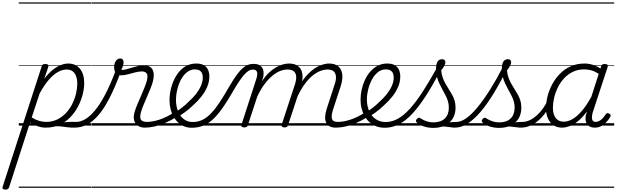

<svg xmlns="http://www.w3.org/2000/svg" viewBox="-157 -1050 5154 1605"><path d="M462 17Q431 17 408 14Q385 11 363 8Q341 5 315.5 5.5Q290 6 255 12L280 -10Q319 -19 346.5 -23.5Q374 -28 395.5 -29.5Q417 -31 436.5 -31Q456 -31 477 -31Q486 -31 489.5 -23.5Q493 -16 491 -7Q489 2 481.5 9.5Q474 17 462 17ZM-112 535Q-126 535 -132.5 528.5Q-139 522 -135 511L191 -494Q195 -506 201 -510.5Q207 -515 221 -515Q238 -515 244 -509.5Q250 -504 247 -492L213 -391Q250 -440 285.5 -467.5Q321 -495 353.5 -507Q386 -519 413 -519Q476 -519 511.5 -475Q547 -431 547 -355Q547 -311 534 -260Q521 -209 495.5 -160Q470 -111 431.5 -71Q393 -31 341.5 -7Q290 17 224 17Q193 17 158.5 5.5Q124 -6 94 -26L-81 516Q-85 526 -91.5 530.5Q-98 535 -112 535ZM108 -68Q144 -47 172.5 -39Q201 -31 228 -31Q281 -31 323 -52Q365 -73 396.5 -107.5Q428 -142 448.5 -184Q469 -226 479 -269.5Q489 -313 489 -351Q489 -387 479 -413.5Q469 -440 449.5 -454.5Q430 -469 399 -469Q365 -469 327 -448Q289 -427 250.5 -382.5Q212 -338 174 -268ZM0 510H609V520H0ZM0 -20H609V0H0ZM0 -505H609V-500H0ZM0 -1030H609V-1020H0Z M466 17Q453 17 449.5 9.5Q446 2 448.5 -7Q451 -16 460 -23.5Q469 -31 481 -31Q516 -31 554.5 -53Q593 -75 634.5 -124Q676 -173 719 -253.5Q762 -334 807 -452Q809 -457 816.5 -458Q824 -459 832.5 -457Q841 -455 845.5 -449.5Q850 -444 847 -435Q800 -310 754.5 -223Q709 -136 662.5 -83.5Q616 -31 567.5 -7Q519 17 466 17ZM612 510H637V520H612ZM612 -20H637V0H612ZM612 -505H637V-500H612ZM612 -1030H637V-1020H612Z M1056 17Q1028 17 1007.5 7.5Q987 -2 975 -20Q963 -38 961.5 -64.5Q960 -91 972 -126Q979 -149 992 -179.5Q1005 -210 1019.5 -243Q1034 -276 1047.5 -309.5Q1061 -343 1070 -373Q1082 -420 1069 -436.5Q1056 -453 1029 -453Q1005 -453 974 -445Q943 -437 911.5 -428.5Q880 -420 851 -420Q833 -420 821 -428.5Q809 -437 803 -452.5Q797 -468 797 -489Q797 -508 803 -524.5Q809 -541 821 -551Q833 -561 848 -561Q863 -561 869.5 -552Q876 -543 876 -529Q876 -517 870.5 -499Q865 -481 857 -466Q874 -464 896.5 -470Q919 -476 944.5 -484Q970 -492 996.5 -498Q1023 -504 1046 -504Q1077 -504 1098 -490.5Q1119 -477 1126 -446.5Q1133 -416 1120 -365Q1112 -337 1098.5 -304.5Q1085 -272 1070.5 -238Q1056 -204 1043 -173Q1030 -142 1023 -118Q1009 -72 1020 -51.5Q1031 -31 1070 -31Q1080 -31 1084.5 -23.5Q1089 -16 1087 -7Q1085 2 1077.5 9.5Q1070 17 1056 17ZM634 510H1202V520H634ZM634 -20H1202V0H634ZM634 -505H1202V-500H634ZM634 -1030H1202V-1020H634Z M1054 17Q1042 17 1038 9.5Q1034 2 1037 -7Q1040 -16 1049 -23.5Q1058 -31 1070 -31Q1120 -31 1179 -51Q1238 -71 1298 -110Q1305 -115 1312 -111.5Q1319 -108 1323 -100.5Q1327 -93 1326 -84.5Q1325 -76 1318 -72Q1270 -42 1223.5 -22Q1177 -2 1134 7.5Q1091 17 1054 17ZM1201 510V520ZM1201 -20V0ZM1201 -505V-500ZM1201 -1030V-1020Z M1296 -105Q1330 -124 1362 -148.5Q1394 -173 1420 -200Q1455 -231 1481 -264Q1507 -297 1522.5 -332Q1538 -367 1538 -402Q1538 -435 1522 -452.5Q1506 -470 1472 -470Q1462 -470 1457.5 -477Q1453 -484 1454.5 -494Q1456 -504 1463.5 -511.5Q1471 -519 1484 -519Q1523 -519 1547 -505Q1571 -491 1582 -466.5Q1593 -442 1593 -410Q1593 -367 1575.5 -325Q1558 -283 1526.5 -243Q1495 -203 1453 -166Q1423 -137 1388 -111.5Q1353 -86 1316 -65ZM1202 510H1646V520H1202ZM1202 -20H1646V0H1202ZM1202 -505H1646V-500H1202ZM1202 -1030H1646V-1020H1202Z M1445 18Q1413 18 1384.5 7Q1356 -4 1333.5 -24.5Q1311 -45 1294.5 -73.5Q1278 -102 1269 -137.5Q1260 -173 1260 -214Q1260 -265 1274.5 -318.5Q1289 -372 1316.5 -417.5Q1344 -463 1386 -491Q1428 -519 1484 -519Q1494 -519 1497.5 -511.5Q1501 -504 1499 -494Q1497 -484 1490 -477Q1483 -470 1473 -470Q1442 -470 1416.5 -453.5Q1391 -437 1371.5 -410Q1352 -383 1339.5 -349.5Q1327 -316 1320.5 -281.5Q1314 -247 1314 -216Q1314 -176 1324 -141.5Q1334 -107 1352.5 -82Q1371 -57 1396.5 -43.5Q1422 -30 1453 -30Q1500 -30 1539 -50Q1578 -70 1613.5 -109Q1649 -148 1685 -203.5Q1721 -259 1762 -331Q1796 -389 1823 -425.5Q1850 -462 1873 -481.5Q1896 -501 1917 -508.5Q1938 -516 1961 -516Q1972 -516 1976.5 -509Q1981 -502 1979.5 -492.5Q1978 -483 1971 -475.5Q1964 -468 1953 -468Q1938 -468 1922 -458.5Q1906 -449 1887.5 -429Q1869 -409 1847 -377Q1825 -345 1798 -299Q1753 -220 1712.5 -160.5Q1672 -101 1632 -61Q1592 -21 1546.5 -1.5Q1501 18 1445 18ZM1646 510H1771V520H1646ZM1646 -20H1771V0H1646ZM1646 -505H1771V-500H1646ZM1646 -1030H1771V-1020H1646Z M1884 15Q1872 15 1864.5 10Q1857 5 1861 -6L1985 -388Q1998 -429 1991.5 -448.5Q1985 -468 1958 -468Q1947 -468 1942.5 -475.5Q1938 -483 1939 -492.5Q1940 -502 1947 -509Q1954 -516 1965 -516Q1988 -516 2004.5 -509Q2021 -502 2032 -488Q2043 -474 2045.5 -454Q2048 -434 2044 -408L2033 -372Q2061 -414 2091 -442Q2121 -470 2150.5 -487Q2180 -504 2207.5 -511.5Q2235 -519 2259 -519Q2308 -519 2336.5 -496Q2365 -473 2371 -429.5Q2377 -386 2356 -323L2251 -4Q2248 6 2242 10.5Q2236 15 2221 15Q2209 15 2201.5 10Q2194 5 2197 -6L2307 -340Q2320 -379 2319 -408Q2318 -437 2300.5 -453Q2283 -469 2245 -469Q2216 -469 2184.5 -456.5Q2153 -444 2120 -417Q2087 -390 2055 -347.5Q2023 -305 1994 -244L1915 -4Q1913 6 1906 10.5Q1899 15 1884 15ZM2651 17Q2621 17 2600.5 7Q2580 -3 2570 -23.5Q2560 -44 2561 -73Q2562 -102 2574 -140L2639 -340Q2653 -379 2651.5 -408Q2650 -437 2633 -453Q2616 -469 2580 -469Q2551 -469 2518.5 -456Q2486 -443 2452.5 -415Q2419 -387 2387 -342.5Q2355 -298 2326 -235H2301Q2329 -313 2366 -367Q2403 -421 2443 -455Q2483 -489 2522.5 -504Q2562 -519 2594 -519Q2642 -519 2670 -496Q2698 -473 2704 -429.5Q2710 -386 2689 -323L2627 -134Q2610 -81 2618 -56Q2626 -31 2666 -31Q2675 -31 2679 -23.5Q2683 -16 2681.5 -7Q2680 2 2672.5 9.5Q2665 17 2651 17ZM1771 510H2798V520H1771ZM1771 -20H2798V0H1771ZM1771 -505H2798V-500H1771ZM1771 -1030H2798V-1020H1771Z M2651 17Q2639 17 2635 9.5Q2631 2 2634 -7Q2637 -16 2646 -23.5Q2655 -31 2667 -31Q2717 -31 2776 -51Q2835 -71 2895 -110Q2902 -115 2909 -111.5Q2916 -108 2920 -100.5Q2924 -93 2923 -84.5Q2922 -76 2915 -72Q2867 -42 2820.5 -22Q2774 -2 2731 7.5Q2688 17 2651 17ZM2798 510V520ZM2798 -20V0ZM2798 -505V-500ZM2798 -1030V-1020Z M2892 -105Q2926 -124 2958 -148.5Q2990 -173 3016 -200Q3051 -231 3077 -264Q3103 -297 3118.5 -332Q3134 -367 3134 -402Q3134 -435 3118 -452.5Q3102 -470 3068 -470Q3058 -470 3053.5 -477Q3049 -484 3050.5 -494Q3052 -504 3059.5 -511.5Q3067 -519 3080 -519Q3119 -519 3143 -505Q3167 -491 3178 -466.5Q3189 -442 3189 -410Q3189 -367 3171.5 -325Q3154 -283 3122.5 -243Q3091 -203 3049 -166Q3019 -137 2984 -111.5Q2949 -86 2912 -65ZM2798 510H3242V520H2798ZM2798 -20H3242V0H2798ZM2798 -505H3242V-500H2798ZM2798 -1030H3242V-1020H2798Z M3060 18Q3023 18 2992 7Q2961 -4 2936 -25Q2911 -46 2893.5 -75Q2876 -104 2866.5 -140Q2857 -176 2857 -217Q2857 -257 2866 -299Q2875 -341 2893 -380.5Q2911 -420 2938 -451Q2965 -482 3000.5 -500.5Q3036 -519 3080 -519Q3089 -519 3092.5 -511.5Q3096 -504 3094 -494.5Q3092 -485 3085.5 -477.5Q3079 -470 3070 -470Q3030 -470 3000.5 -445.5Q2971 -421 2951 -383Q2931 -345 2920.5 -301.5Q2910 -258 2910 -220Q2910 -178 2921 -143Q2932 -108 2952.5 -83Q2973 -58 3002 -44Q3031 -30 3067 -30Q3121 -30 3171.5 -59Q3222 -88 3273 -145Q3324 -202 3379 -287.5Q3434 -373 3497 -486Q3502 -495 3511.5 -494Q3521 -493 3527 -485Q3533 -477 3527 -464Q3464 -344 3406 -253.5Q3348 -163 3292.5 -102.5Q3237 -42 3179.5 -12Q3122 18 3060 18ZM3242 510V520ZM3242 -20V0ZM3242 -505V-500ZM3242 -1030V-1020Z M3647 17Q3629 17 3608.5 13.5Q3588 10 3562.5 8Q3537 6 3503 10L3531 -13Q3564 -22 3587.5 -25.5Q3611 -29 3629 -30Q3647 -31 3663 -31Q3672 -31 3675.5 -23.5Q3679 -16 3676.5 -7Q3674 2 3666.5 9.5Q3659 17 3647 17ZM3465 19Q3421 19 3384.5 6.5Q3348 -6 3328 -25Q3320 -32 3320 -40Q3320 -48 3329 -57Q3338 -66 3345 -66Q3352 -66 3363 -58Q3383 -45 3409.5 -36Q3436 -27 3466 -27Q3528 -27 3561.5 -59.5Q3595 -92 3595 -151Q3595 -179 3587.5 -204Q3580 -229 3567.5 -253Q3555 -277 3541.5 -301.5Q3528 -326 3515.5 -352.5Q3503 -379 3495.5 -408.5Q3488 -438 3488 -473Q3488 -514 3500.5 -534.5Q3513 -555 3539 -555Q3554 -555 3560 -547Q3566 -539 3566 -530Q3566 -517 3558.5 -502.5Q3551 -488 3531 -461Q3534 -429 3543.5 -402Q3553 -375 3566.5 -351Q3580 -327 3594.5 -304.5Q3609 -282 3622 -258.5Q3635 -235 3643 -209Q3651 -183 3651 -151Q3651 -72 3600.5 -26.5Q3550 19 3465 19ZM3242 510H3792V520H3242ZM3242 -20H3792V0H3242ZM3242 -505H3792V-500H3242ZM3242 -1030H3792V-1020H3242Z M3646 17Q3634 17 3630 9.5Q3626 2 3629 -7Q3632 -16 3640.5 -23.5Q3649 -31 3661 -31Q3698 -31 3742.5 -63Q3787 -95 3837 -156Q3887 -217 3940.5 -302Q3994 -387 4048 -492Q4054 -503 4064 -502Q4074 -501 4080 -492Q4086 -483 4079 -470Q4023 -356 3967.5 -265.5Q3912 -175 3857.5 -112Q3803 -49 3750.5 -16Q3698 17 3646 17ZM3792 510V520ZM3792 -20V0ZM3792 -505V-500ZM3792 -1030V-1020Z M4197 17Q4179 17 4158.5 13.5Q4138 10 4112.5 8Q4087 6 4053 10L4081 -13Q4114 -22 4137.5 -25.5Q4161 -29 4179 -30Q4197 -31 4213 -31Q4222 -31 4225.5 -23.5Q4229 -16 4226.5 -7Q4224 2 4216.5 9.5Q4209 17 4197 17ZM4015 19Q3971 19 3934.5 6.5Q3898 -6 3878 -25Q3870 -32 3870 -40Q3870 -48 3879 -57Q3888 -66 3895 -66Q3902 -66 3913 -58Q3933 -45 3959.5 -36Q3986 -27 4016 -27Q4078 -27 4111.5 -59.5Q4145 -92 4145 -151Q4145 -179 4137.5 -204Q4130 -229 4117.5 -253Q4105 -277 4091.5 -301.5Q4078 -326 4065.5 -352.5Q4053 -379 4045.5 -408.5Q4038 -438 4038 -473Q4038 -514 4050.5 -534.5Q4063 -555 4089 -555Q4104 -555 4110 -547Q4116 -539 4116 -530Q4116 -517 4108.5 -502.5Q4101 -488 4081 -461Q4084 -429 4093.5 -402Q4103 -375 4116.5 -351Q4130 -327 4144.5 -304.5Q4159 -282 4172 -258.5Q4185 -235 4193 -209Q4201 -183 4201 -151Q4201 -72 4150.5 -26.5Q4100 19 4015 19ZM3792 510H4342V520H3792ZM3792 -20H4342V0H3792ZM3792 -505H4342V-500H3792ZM3792 -1030H4342V-1020H3792Z M4196 17Q4185 17 4180.5 9.5Q4176 2 4177.5 -7Q4179 -16 4187.5 -23.5Q4196 -31 4211 -31Q4241 -31 4271.5 -45.5Q4302 -60 4330.5 -85.5Q4359 -111 4383 -145Q4407 -179 4424 -217Q4429 -228 4437.5 -228Q4446 -228 4453 -220.5Q4460 -213 4456 -203Q4437 -157 4409.5 -117Q4382 -77 4348.5 -47Q4315 -17 4276.5 0Q4238 17 4196 17ZM4342 510V520ZM4342 -20V0ZM4342 -505V-500ZM4342 -1030V-1020Z M4542 17Q4500 17 4470 -3Q4440 -23 4423.5 -59.5Q4407 -96 4407 -146Q4407 -191 4419.5 -242.5Q4432 -294 4458 -343Q4484 -392 4522.5 -432Q4561 -472 4613 -495.5Q4665 -519 4731 -519Q4764 -519 4799 -508Q4834 -497 4862 -477L4868 -495Q4872 -507 4878.5 -511Q4885 -515 4898 -515Q4917 -515 4921.5 -507.5Q4926 -500 4922 -488L4798 -111Q4791 -86 4791 -68Q4791 -50 4799 -40.5Q4807 -31 4822 -31Q4839 -31 4854.5 -40Q4870 -49 4883 -63.5Q4896 -78 4905 -93Q4910 -100 4917.5 -103.5Q4925 -107 4935 -100Q4947 -94 4947.5 -86Q4948 -78 4943 -71Q4932 -51 4913.5 -31Q4895 -11 4870.5 3Q4846 17 4815 17Q4793 17 4777 10Q4761 3 4751.5 -10Q4742 -23 4739 -41Q4736 -59 4739 -81Q4742 -91 4744.5 -100.5Q4747 -110 4750 -119Q4712 -67 4674.5 -37Q4637 -7 4603 5Q4569 17 4542 17ZM4465 -150Q4465 -115 4475 -88.5Q4485 -62 4505 -47.5Q4525 -33 4557 -33Q4592 -33 4630.5 -55.5Q4669 -78 4708.5 -124.5Q4748 -171 4787 -243L4848 -433Q4813 -455 4784 -462.5Q4755 -470 4727 -470Q4673 -470 4630.5 -449Q4588 -428 4557 -394Q4526 -360 4505.5 -317.5Q4485 -275 4475 -231.5Q4465 -188 4465 -150ZM4342 510H4977V520H4342ZM4342 -20H4977V0H4342ZM4342 -505H4977V-500H4342ZM4342 -1030H4977V-1020H4342Z"/></svg>

Font: Playwrite CO Guides
Style: Regular
Weight: 400
Designer: Veronika Burian, José Scaglione
Foundry: TypeTogether
Version: Version 1.003